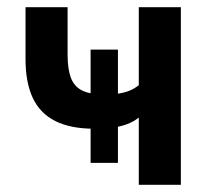

<svg xmlns="http://www.w3.org/2000/svg" viewBox="-20 -514 589 534"><path d="M366 0V-187Q351 -175 331.5 -168Q312 -161 286 -158L308 -177V-61H232V-177L242 -156Q176 -156 133.5 -177.5Q91 -199 71 -242Q51 -285 51 -349V-494H168V-362Q168 -322 177 -298Q186 -274 207 -263Q228 -252 262 -252L232 -237V-376H308V-237L290 -252Q314 -253 332.5 -259Q351 -265 366 -277V-494H483V0Z"/></svg>

Font: Nunito Sans 10pt Condensed
Style: Bold
Weight: 700
Width: 3
Designer: Vernon Adams
Foundry: Vernon Adams
Version: Version 3.101;gftools[0.9.27]